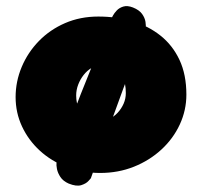

<svg xmlns="http://www.w3.org/2000/svg" viewBox="-20 -553 647 615"><path d="M301 1Q243 1 193.5 -18Q144 -37 107.5 -70.5Q71 -104 50.5 -148Q30 -192 30 -242Q30 -292 49.5 -338.5Q69 -385 104.5 -421.5Q140 -458 188.5 -479Q237 -500 295 -500Q353 -500 404 -485Q455 -470 494 -439Q533 -408 555 -361Q577 -314 577 -250Q577 -200 556 -154.5Q535 -109 497 -74Q459 -39 409 -19Q359 1 301 1ZM200 35Q182 27 173.5 14Q165 1 162.5 -11.5Q160 -24 161 -32.5Q162 -41 162 -41Q181 -99 209 -174Q237 -249 271 -332Q305 -415 338 -496Q338 -496 342 -503.5Q346 -511 354 -519.5Q362 -528 375 -532Q388 -536 406 -529Q426 -521 435 -508.5Q444 -496 446 -483Q448 -470 446.5 -461Q445 -452 445 -452Q407 -356 375 -269.5Q343 -183 317 -110.5Q291 -38 271 18Q271 18 263.5 26.5Q256 35 240.5 40Q225 45 200 35ZM297 -165Q314 -165 329.5 -172Q345 -179 357 -192Q369 -205 376 -221Q383 -237 383 -255Q383 -286 373 -305.5Q363 -325 345.5 -334.5Q328 -344 305 -344Q288 -344 273.5 -335.5Q259 -327 248 -313Q237 -299 230.5 -282Q224 -265 224 -247Q224 -223 233 -204.5Q242 -186 258.5 -175.5Q275 -165 297 -165Z"/></svg>

Font: Sour Gummy Black
Style: Regular
Weight: 900
Version: Version 1.000